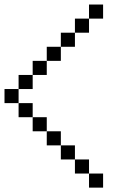

<svg xmlns="http://www.w3.org/2000/svg" viewBox="-20 -817 540 852"><path d="M0 -359.4V-421.9H62.5V-359.4ZM375 -46.9H312.5V-109.4H250V-171.9H187.5V-234.4H125V-296.9H62.5V-359.4H125V-296.9H187.5V-234.4H250V-171.9H312.5V-109.4H375ZM375 -46.9H437.5V15.6H375ZM375 -734.4V-671.9H312.5V-609.4H250V-546.9H187.5V-484.4H125V-421.9H62.5V-484.4H125V-546.9H187.5V-609.4H250V-671.9H312.5V-734.4ZM375 -734.4V-796.9H437.5V-734.4Z"/></svg>

Font: KH Dot Dougenzaka 16
Style: Regular
Weight: 400
Designer: Original version for X68000 by Keitarou Hiraki (http://hp.vector.co.jp/authors/VA000874/) / TrueType conversion by Homem
Version: Version 1.00.20150527